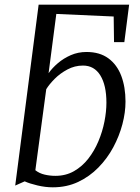

<svg xmlns="http://www.w3.org/2000/svg" viewBox="-20 -790 597 820"><path d="M205.5 10Q174 10 140 2Q106 -6 85.5 -15.5L45 2.5L145 -770H531.5L511 -610H467L465.5 -719.5L220.5 -730.5L187.5 -477.5Q203 -499.5 227.2 -520.2Q251.5 -541 282.5 -554.5Q313.5 -568 349.5 -568Q406 -568 443 -540.8Q480 -513.5 498 -465.8Q516 -418 516 -356Q516 -310 502.8 -259.5Q489.5 -209 463.8 -161Q438 -113 400.2 -74.5Q362.5 -36 313.8 -13Q265 10 205.5 10ZM216.5 -39Q261 -39 296 -59Q331 -79 357 -112.2Q383 -145.5 400.2 -186.5Q417.5 -227.5 426 -270.5Q434.5 -313.5 434.5 -351.5Q434.5 -426 408.5 -468Q382.5 -510 334.5 -510Q299 -510 267.8 -493.2Q236.5 -476.5 213.2 -453Q190 -429.5 177.5 -409L131 -63Q148 -49.5 170.8 -44.2Q193.5 -39 216.5 -39Z"/></svg>

Font: Merriweather Light
Style: Italic
Weight: 300
Italic angle: -7.8°
Designer: Eben Sorkin
Foundry: Eben Sorkin
Version: Version 2.101